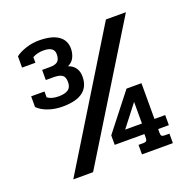

<svg xmlns="http://www.w3.org/2000/svg" viewBox="-119 -777 881 893"><g transform="rotate(-20 321.0 -331.0)"><path d="M43 -377V-430H109V-401Q129 -386 164 -386Q195 -386 211 -397Q227 -408 227 -434Q227 -459 214 -468.5Q201 -478 170 -478H133V-528H171Q199 -528 210.5 -538.5Q222 -549 222 -574Q222 -611 169 -611Q139 -611 115 -598V-570H49V-626Q68 -641 100 -651.5Q132 -662 165 -662Q228 -662 260.5 -639.5Q293 -617 293 -576Q293 -553 283.5 -533Q274 -513 252 -503Q299 -486 299 -435Q299 -335 165 -335Q128 -335 95.5 -346Q63 -357 43 -377ZM492 -647H591L193 0H95ZM435 -47H459Q469 -47 473.5 -51Q478 -55 478 -65V-85H331V-132L472 -312H546V-135H599V-85H546V-65Q546 -55 550 -51Q554 -47 565 -47H588V0H435ZM484 -135V-242L401 -135Z"/></g></svg>

Font: Pridi
Style: Regular
Weight: 400
Designer: Katatrad Team
Foundry: CadsonDemak
Version: Version 1.001